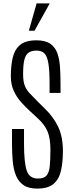

<svg xmlns="http://www.w3.org/2000/svg" viewBox="-20 -1110 428 1140"><path d="M200.7 9.8Q149.4 9.8 119.4 -11Q89.4 -31.7 74.7 -68.1Q60.1 -104.5 55.7 -152.6Q51.3 -200.7 51.3 -255.4V-344.2H122.6V-256.8Q122.6 -146.5 138.4 -98.1Q154.3 -49.8 205.1 -49.8Q240.7 -49.8 256.1 -67.4Q271.5 -85 275.4 -122.6Q279.3 -160.2 279.3 -220.7Q279.3 -287.1 262.9 -327.9Q246.6 -368.7 204.6 -407.2L153.8 -454.1Q130.4 -475.6 105 -503.9Q79.6 -532.2 62 -570.1Q44.4 -607.9 44.4 -657.2Q44.4 -719.2 55.4 -767.3Q66.4 -815.4 98.9 -843Q131.3 -870.6 196.3 -870.6Q249 -870.6 278.3 -850.3Q307.6 -830.1 320.6 -793.9Q333.5 -757.8 336.4 -710Q339.4 -662.1 339.4 -606.4V-558.1H274.4V-611.8Q274.4 -690.9 267.3 -733.6Q260.3 -776.4 243.7 -793Q227.1 -809.6 197.3 -809.6Q168.9 -809.6 151.1 -798.3Q133.3 -787.1 125.2 -757.1Q117.2 -727.1 117.2 -669.4Q117.2 -628.4 126.5 -603.3Q135.7 -578.1 154.8 -557.6Q173.8 -537.1 202.1 -508.8L249.5 -461.9Q298.3 -414.1 325.9 -356Q353.5 -297.9 353.5 -212.9Q353.5 -147.5 342.3 -97.2Q331.1 -46.9 298.3 -18.6Q265.6 9.8 200.7 9.8ZM151.4 -927.7 197.3 -1089.8H275.4L185.1 -927.7Z"/></svg>

Font: Antonio Thin
Style: Regular
Weight: 250
Designer: Vernon Adams
Foundry: Vernon Adams
Version: Version 1.002